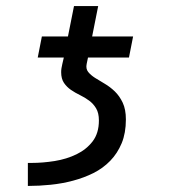

<svg xmlns="http://www.w3.org/2000/svg" viewBox="-20 -611 590 636"><path d="M118.7 -490.2H205.1L225.1 -590.8H305.2L285.2 -490.2H420.9L407.2 -420.4H271.5L267.1 -399.4Q263.7 -383.3 272 -372.8Q280.3 -362.3 294.9 -353Q309.6 -343.8 327.1 -333.5Q344.7 -323.2 360.4 -308.1Q376 -293 386.5 -270.8Q397 -248.5 397 -215.3Q397 -170.4 383.1 -136.7Q369.1 -103 345.2 -78.4Q321.3 -53.7 289.6 -37.8Q257.8 -22 221.9 -12.5Q186 -2.9 147.9 1Q109.9 4.9 73.7 4.9H72.3V-71.3H84Q121.6 -71.3 161.1 -77.6Q200.7 -84 233.4 -99.9Q266.1 -115.7 286.9 -142.8Q307.6 -169.9 307.6 -211.9Q307.6 -236.8 298.3 -252.2Q289.1 -267.6 275.1 -277.8Q261.2 -288.1 245.1 -295.9Q229 -303.7 215.1 -313.2Q201.2 -322.8 191.9 -336.4Q182.6 -350.1 182.6 -372.1Q182.6 -378.4 183.6 -384.8Q184.6 -391.1 186.5 -399.4L191.4 -420.4H105Z"/></svg>

Font: Code New Roman
Style: Italic
Weight: 400
Italic angle: -11°
Monospace: yes
Designer: Sam Radian
Foundry: Code New Roman
Version: Version 1.508 October 19, 2014